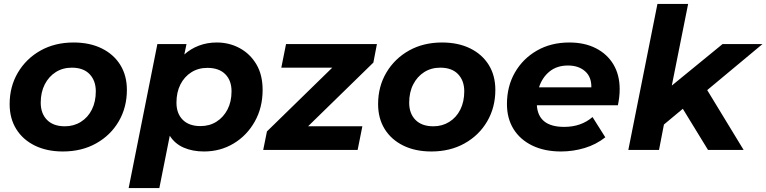

<svg xmlns="http://www.w3.org/2000/svg" viewBox="-20 -762 3896 976"><path d="M300 8Q218 8 157 -22Q96 -52 62.5 -106Q29 -160 29 -233Q29 -322 71 -393Q113 -464 186 -505Q259 -546 354 -546Q436 -546 497 -516Q558 -486 591.5 -432Q625 -378 625 -305Q625 -216 583.5 -145Q542 -74 468.5 -33Q395 8 300 8ZM310 -120Q355 -120 391 -142.5Q427 -165 447 -205Q467 -245 467 -298Q467 -352 435.5 -385Q404 -418 345 -418Q299 -418 263.5 -395.5Q228 -373 207.5 -333Q187 -293 187 -240Q187 -185 219 -152.5Q251 -120 310 -120Z M1017 8Q959 8 914 -11.5Q869 -31 843 -72L790 194H634L780 -538H928L917 -485Q949 -514 991 -530Q1033 -546 1082 -546Q1145 -546 1198 -517.5Q1251 -489 1283 -435.5Q1315 -382 1315 -305Q1315 -215 1275 -144Q1235 -73 1167.5 -32.5Q1100 8 1017 8ZM999 -121Q1045 -121 1080.5 -143.5Q1116 -166 1136.5 -205.5Q1157 -245 1157 -298Q1157 -353 1125 -385Q1093 -417 1034 -417Q988 -417 952.5 -394.5Q917 -372 897 -332.5Q877 -293 877 -240Q877 -185 909 -153Q941 -121 999 -121Z M1318 0 1337 -94 1669 -418H1410L1434 -538H1896L1878 -444L1546 -120H1822L1798 0Z M2173 8Q2091 8 2030 -22Q1969 -52 1935.5 -106Q1902 -160 1902 -233Q1902 -322 1944 -393Q1986 -464 2059 -505Q2132 -546 2227 -546Q2309 -546 2370 -516Q2431 -486 2464.5 -432Q2498 -378 2498 -305Q2498 -216 2456.5 -145Q2415 -74 2341.5 -33Q2268 8 2173 8ZM2183 -120Q2228 -120 2264 -142.5Q2300 -165 2320 -205Q2340 -245 2340 -298Q2340 -352 2308.5 -385Q2277 -418 2218 -418Q2172 -418 2136.5 -395.5Q2101 -373 2080.5 -333Q2060 -293 2060 -240Q2060 -185 2092 -152.5Q2124 -120 2183 -120Z M2832 8Q2748 8 2686 -22Q2624 -52 2590.5 -106Q2557 -160 2557 -233Q2557 -323 2597.5 -393.5Q2638 -464 2709.5 -505Q2781 -546 2874 -546Q2952 -546 3009.5 -516.5Q3067 -487 3098.5 -434Q3130 -381 3130 -309Q3130 -287 3127.5 -266.5Q3125 -246 3121 -227H2709Q2716 -117 2848 -117Q2934 -117 2992 -167L3057 -64Q3010 -27 2951.5 -9.5Q2893 8 2832 8ZM2720 -318H2986Q2987 -371 2954 -400Q2921 -429 2867 -429Q2811 -429 2773.5 -398.5Q2736 -368 2720 -318Z M3174 0 3322 -742H3478L3395 -327L3653 -538H3856L3575 -304L3760 0H3579L3451 -209L3355 -129L3330 0Z"/></svg>

Font: Montserrat
Style: Bold Italic
Weight: 700
Italic angle: -11.3°
Designer: Julieta Ulanovsky
Foundry: Julieta Ulanovsky
Version: Version 9.000; ttfautohint (v1.8.4.7-5d5b)